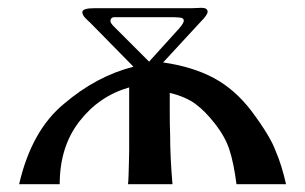

<svg xmlns="http://www.w3.org/2000/svg" viewBox="-20 -472 781 492"><path d="M472 -451Q479 -451 485 -451.5Q491 -452 496 -452Q512 -452 512 -442Q512 -434 495 -417L398 -312Q474 -301 528 -272Q582 -243 624 -188Q672 -124 686 -86Q702 -49 713 0H586Q579 -54 568 -88Q557 -122 530 -156Q506 -187 481 -205.5Q456 -224 415 -234Q415 -207 415 -180Q415 -153 416 -124Q416 -69 422 0H308Q309 -6 309.5 -24Q310 -42 310.5 -61Q311 -80 311 -87V-248Q234 -226 183.5 -161Q133 -96 133 0H29Q61 -138 144 -206Q227 -277 322 -301L210 -415Q205 -419 198 -426.5Q191 -434 191 -441Q191 -451 222 -451ZM451 -419Q451 -426 441 -427Q431 -428 425 -428H272Q263 -427 263 -418Q263 -413 272 -404L362 -314L439 -399Q451 -413 451 -419Z"/></svg>

Font: Pochaevsk
Style: Regular
Weight: 400
Version: Version 1.210; ttfautohint (v1.8.4.7-5d5b)